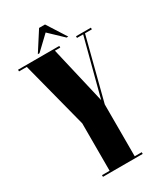

<svg xmlns="http://www.w3.org/2000/svg" viewBox="-216 -914 849 994"><g transform="rotate(-30 208.0 -416.5)"><path d="M93.5 0V-10H139V-293.5L36.5 -690H-10V-700H236.5V-690H204.5L284 -348.5L373.5 -690H336.5V-700H425.5V-690H384.5L289 -320V-10H331V0ZM119 -718.5 192.5 -833H228L301 -718.5H291L210 -795.5L129 -718.5Z"/></g></svg>

Font: Imbue 100pt Black
Style: Regular
Weight: 900
Designer: Tyler Finck
Foundry: Etcetera Type Company
Version: Version 1.102; ttfautohint (v1.8.3)